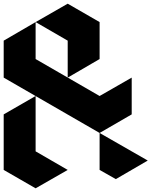

<svg xmlns="http://www.w3.org/2000/svg" viewBox="-20 -1020 906 1040"><path d="M172.9 -500Q172.9 -400.4 172.9 -200.2Q231.4 -167 346.7 -99.6Q289.1 -66.4 172.9 0Q115.2 -33.2 0 -99.6Q0 -200.2 0 -400.4Q57.6 -433.6 172.9 -500ZM693.4 -400.4Q693.4 -466.8 693.4 -599.6Q635.7 -566.4 519.5 -500Q404.3 -566.4 172.9 -700.2Q172.9 -766.6 172.9 -900.4Q115.2 -867.2 0 -799.8Q0 -733.4 0 -599.6Q172.9 -500 519.5 -299.8Q578.1 -333 693.4 -400.4ZM519.5 -299.8Q519.5 -233.4 519.5 -99.6Q548.8 -83 607.4 -49.8Q665 -83 780.3 -150.4Q693.4 -200.2 519.5 -299.8ZM346.7 -599.6Q404.3 -633.8 519.5 -700.2Q519.5 -766.6 519.5 -900.4Q461.9 -933.6 346.7 -1000Q289.1 -966.8 172.9 -900.4Q231.4 -867.2 346.7 -799.8Q346.7 -733.4 346.7 -599.6Z"/></svg>

Font: DreiFraktur
Style: Regular
Weight: 400
Designer: JayCobs
Version: Version 1.2